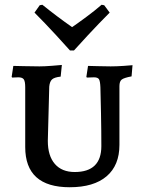

<svg xmlns="http://www.w3.org/2000/svg" viewBox="-20 -778 605 807"><path d="M86 -160V-411Q86 -436 80 -444.5Q74 -453 57 -453L31 -452L29 -455L36 -501Q47 -501 79 -500Q111 -499 146 -499Q168 -499 199 -501.5Q230 -504 240 -505L235 -456Q208 -453 198.5 -444Q189 -435 187 -414L181 -186Q181 -123 210.5 -89Q240 -55 294 -55Q406 -55 406 -164Q406 -225 404.5 -302.5Q403 -380 402 -411Q401 -437 396 -445Q391 -453 375 -453L345 -452L343 -455L350 -501Q360 -501 388.5 -500Q417 -499 445 -499Q470 -499 499 -501Q528 -503 537 -504L533 -457Q501 -451 491.5 -443.5Q482 -436 482 -416V-169Q482 -83 428 -37Q374 9 273 9Q86 9 86 -160ZM125 -725 147 -756 158 -758Q220 -708 283 -664Q287 -667 306 -680Q313 -685 345 -708.5Q377 -732 407 -758L418 -756L441 -725Q397 -681 350.5 -631Q304 -581 291 -566H274Q261 -581 215 -631Q169 -681 125 -725Z"/></svg>

Font: Alegreya SC Medium
Style: Regular
Weight: 500
Designer: Juan Pablo del Peral
Foundry: Huerta Tipografica
Version: Version 2.007; ttfautohint (v1.6)